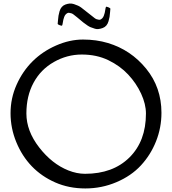

<svg xmlns="http://www.w3.org/2000/svg" viewBox="-20 -1038 964 1076"><path d="M446.8 -912.1 411.6 -941.4Q387.2 -961.9 380.9 -963.1Q374.5 -964.4 369.4 -965.8Q364.3 -967.3 359.4 -965.3Q354.5 -963.4 348.9 -958Q343.3 -952.6 339.8 -943.1Q336.4 -933.6 335 -927.5Q333.5 -921.4 331.8 -909.9Q330.1 -898.4 328.1 -895.3Q326.2 -892.1 314.7 -896.7Q303.2 -901.4 303.2 -903.8Q303.7 -907.2 304.9 -923.6Q306.2 -939.9 307.9 -950.2Q309.6 -960.4 313.7 -974.9Q317.9 -989.3 326.2 -998.8Q334.5 -1008.3 346.7 -1012.7Q358.9 -1017.1 370.4 -1018.1Q381.8 -1019 394 -1015.1Q420.4 -1006.8 434.6 -996.1L490.7 -952.1Q515.1 -931.6 521.2 -930.4Q527.3 -929.2 532.5 -927.7Q537.6 -926.3 542.5 -928.2Q547.4 -930.2 553 -935.5Q558.6 -940.9 562 -950.4Q565.4 -960 566.9 -966.1Q568.4 -972.2 570.1 -983.6Q571.8 -995.1 573.7 -998.8Q575.7 -1002.4 587.2 -997.3Q598.6 -992.2 598.6 -989.7Q598.1 -986.3 596.9 -970Q595.7 -953.6 594 -943.4Q592.3 -933.1 588.1 -918.7Q584 -904.3 575.7 -894.8Q567.4 -885.3 555.2 -880.9Q529.3 -871.6 512.2 -877L487.3 -885.7Q474.6 -890.6 446.8 -912.1ZM362.8 -83Q410.6 -64 456.5 -64Q612.8 -64 705.3 -155.5Q797.9 -247.1 797.9 -401.4Q797.9 -454.6 770.8 -513.2Q743.7 -571.8 698.2 -620.4Q652.8 -668.9 587.2 -700.7Q521.5 -732.4 438.5 -732.4Q355.5 -732.4 281.7 -690.4Q208 -648.4 168 -574.2Q127.9 -500 127.9 -402.1Q127.9 -304.2 199.5 -211.9Q271 -119.6 362.8 -83ZM585 -796.9Q713.4 -758.3 799.1 -653.1Q884.8 -547.9 884.8 -405.8Q884.8 -322.3 854.5 -246.1Q824.2 -169.9 769.8 -111.1Q715.3 -52.2 632.6 -17.1Q549.8 18.1 458 18.1Q366.2 18.1 289.6 -15.6Q212.9 -49.3 158.2 -106.2Q103.5 -163.1 71.3 -241.5Q39.1 -319.8 39.1 -403.6Q39.1 -487.3 73 -563.2Q106.9 -639.2 162.8 -694.6Q218.8 -750 294.7 -783.2Q370.6 -816.4 445.3 -816.4Q520 -816.4 585 -796.9Z"/></svg>

Font: Della Respira
Style: Regular
Weight: 500
Version: Version 0.201